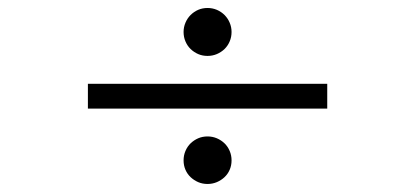

<svg xmlns="http://www.w3.org/2000/svg" viewBox="-20 -541 1040 481"><path d="M560.1 -460.9Q560.1 -448.2 555.4 -437.3Q550.8 -426.3 542.5 -418.2Q534.2 -410.2 523.2 -405.5Q512.2 -400.9 500 -400.9Q487.3 -400.9 476.6 -405.5Q465.8 -410.2 457.5 -418.2Q449.2 -426.3 444.6 -437.3Q439.9 -448.2 439.9 -460.9Q439.9 -473.1 444.6 -484.1Q449.2 -495.1 457.5 -503.4Q465.8 -511.7 476.6 -516.4Q487.3 -521 500 -521Q512.2 -521 523.2 -516.4Q534.2 -511.7 542.5 -503.4Q550.8 -495.1 555.4 -484.1Q560.1 -473.1 560.1 -460.9ZM200.2 -269V-331.1H799.8V-269ZM560.1 -139.2Q560.1 -126.5 555.4 -115.7Q550.8 -105 542.5 -97.2Q534.2 -89.4 523.2 -84.7Q512.2 -80.1 500 -80.1Q487.3 -80.1 476.6 -84.7Q465.8 -89.4 457.5 -97.2Q449.2 -105 444.6 -115.7Q439.9 -126.5 439.9 -139.2Q439.9 -151.9 444.6 -162.8Q449.2 -173.8 457.5 -181.9Q465.8 -189.9 476.6 -194.6Q487.3 -199.2 500 -199.2Q512.2 -199.2 523.2 -194.6Q534.2 -189.9 542.5 -181.9Q550.8 -173.8 555.4 -162.8Q560.1 -151.9 560.1 -139.2Z"/></svg>

Font: Tagmukay Beta
Style: Regular
Weight: 400
Designer: Peter Martin
Foundry: SIL International
Version: Version 2.000; dev 82b92eM